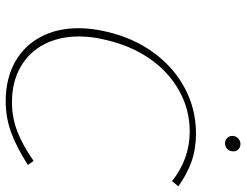

<svg xmlns="http://www.w3.org/2000/svg" viewBox="-115 -744 864 674"><g transform="rotate(90 317.0 -407.0)"><path d="M79 -250Q79 -297 91 -348Q112 -441 163.5 -512.5Q215 -584 289 -623.5Q363 -663 449 -663Q502 -663 546.5 -647.5Q591 -632 634 -601L616 -579Q537 -641 442 -641Q365 -641 298.5 -604Q232 -567 186 -500.5Q140 -434 120 -346Q108 -298 108 -253Q108 -183 135.5 -130Q163 -77 215.5 -47Q268 -17 339 -17Q392 -17 440.5 -35.5Q489 -54 545 -93L559 -73Q497 -33 444.5 -14Q392 5 336 5Q257 5 199 -27Q141 -59 110 -117Q79 -175 79 -250ZM457 -791Q457 -802 465.5 -810.5Q474 -819 485 -819Q498 -819 505.5 -810.5Q513 -802 511 -790Q510 -779 502 -772Q494 -765 483 -765Q472 -765 464.5 -772.5Q457 -780 457 -791Z"/></g></svg>

Font: Ysabeau Extralight
Style: Italic
Weight: 200
Italic angle: -12°
Designer: Christian Thalmann (Catharsis Fonts)
Version: Version 0.003